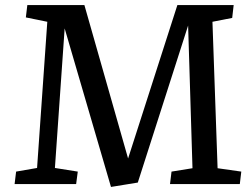

<svg xmlns="http://www.w3.org/2000/svg" viewBox="-20 -720 976 751"><path d="M715.8 -620.1 519 -5.9 414.1 11.2 232.9 -608.9 194.8 -63 284.2 -48.8 277.8 0H37.1L43 -48.8L125 -63L165 -634.8L81.1 -651.9L86.9 -700.2H310.1L481 -100.1L673.8 -700.2H894L888.2 -649.9L811 -634.8L831.1 -62L923.8 -48.8L918 0H645L650.9 -48.8L732.9 -62Z"/></svg>

Font: Literata Book Medium
Style: Italic
Weight: 500
Italic angle: -3°
Designer: Latin by Veronika Burian and Jose Scaglione. Greek by Irene Vlachou. Cyrillic by Vera Evstafieva
Foundry: TypeTogether
Version: Version 1.003;PS 001.003;hotconv 1.0.88;makeotf.lib2.5.64775